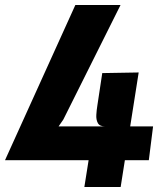

<svg xmlns="http://www.w3.org/2000/svg" viewBox="-34 -747 654 767"><path d="M-14 -107 267 -727H447.5L219 -269.5L200 -242H577.5L560.5 -107ZM303 0 335.5 -205 386 -242Q364 -242 356.8 -255.5Q349.5 -269 350.8 -288.5Q352 -308 355 -326L374.5 -455L520 -457.5L448 0Z"/></svg>

Font: Spline Sans Mono
Style: Bold Italic
Weight: 700
Italic angle: -4°
Monospace: yes
Version: Version 1.004